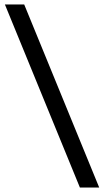

<svg xmlns="http://www.w3.org/2000/svg" viewBox="-20 -725 469 865"><path d="M427 120 89 -705H2L340 120Z"/></svg>

Font: Plus Jakarta Sans
Style: Regular
Weight: 400
Designer: Gumpita Rahayu
Foundry: Tokotype
Version: Version 2.071;gftools[0.9.30]